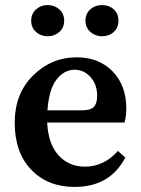

<svg xmlns="http://www.w3.org/2000/svg" viewBox="-20 -722 555 757"><path d="M382 -579Q356 -579 336.5 -596Q317 -613 317 -640Q317 -668 336 -685Q355 -702 382 -702Q410 -702 428.5 -685Q447 -668 447 -640Q447 -613 428.5 -596Q410 -579 382 -579ZM103 -640Q103 -668 122 -685Q141 -702 168 -702Q195 -702 214 -685Q233 -668 233 -640Q233 -613 214 -596Q195 -579 168 -579Q141 -579 122 -596Q103 -613 103 -640ZM167 -287H303Q337 -287 350 -300.5Q363 -314 363 -344Q363 -389 337 -418Q311 -447 274 -447Q233 -447 203 -408.5Q173 -370 167 -287ZM471 -239H166Q170 -155 210.5 -110Q251 -65 315 -65Q390 -65 445 -127L474 -101Q414 15 274 15Q168 15 103 -53Q38 -121 38 -238Q38 -353 110.5 -424.5Q183 -496 282 -496Q370 -496 424 -440.5Q478 -385 478 -294Q478 -265 471 -239Z"/></svg>

Font: TypoPRO Source Serif Pro
Style: Regular
Weight: 600
Designer: Frank Grießhammer
Foundry: Adobe Systems Incorporated
Version: Version 1.017;PS 1.0;hotconv 1.0.79;makeotf.lib2.5.61930